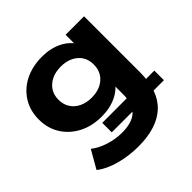

<svg xmlns="http://www.w3.org/2000/svg" viewBox="-188 -715 1088 1088"><g transform="rotate(-45 355.5 -171.5)"><path d="M323 202Q248 202 177.5 183Q107 164 61 128L123 20Q156 47 208 64Q260 81 314 81Q395 81 433 44.5Q471 8 471 -66V-147L481 -286L479 -422V-538H627V-90Q627 58 550 130Q473 202 323 202ZM273 38V-38L691 -39V38ZM297 -65Q219 -65 159.5 -96Q100 -127 66 -181Q32 -235 32 -306Q32 -377 66 -431Q100 -485 159.5 -515Q219 -545 297 -545Q364 -545 416.5 -519Q469 -493 500 -440.5Q531 -388 531 -305Q531 -223 500.5 -170Q470 -117 417 -91Q364 -65 297 -65ZM332 -181Q374 -181 406 -196.5Q438 -212 455.5 -240Q473 -268 473 -306Q473 -344 455.5 -371.5Q438 -399 406 -414.5Q374 -430 332 -430Q290 -430 258 -414.5Q226 -399 208 -371.5Q190 -344 190 -306Q190 -268 208 -240Q226 -212 258 -196.5Q290 -181 332 -181Z"/></g></svg>

Font: MOST Montserrat
Style: Bold
Weight: 700
Designer: Julieta Ulanovsky
Foundry: Julieta Ulanovsky
Version: Version 8.000;March 11, 2024;FontCreator 15.0.0.2926 64-bit